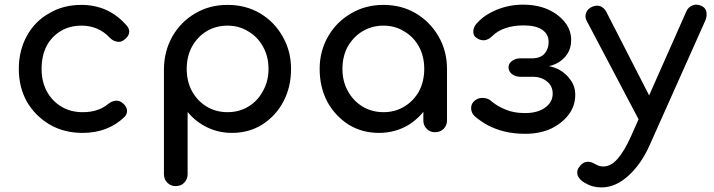

<svg xmlns="http://www.w3.org/2000/svg" viewBox="-20 -572 3096 832"><path d="M337.9 3.9Q257.8 3.9 195.3 -32.2Q132.8 -69.3 96.7 -130.9Q61.5 -194.3 61.5 -273.4Q61.5 -353.5 96.7 -417Q131.8 -480.5 193.4 -514.6Q253.9 -550.8 333 -550.8Q391.6 -550.8 441.4 -528.3Q490.2 -505.9 529.3 -460.9Q540 -448.2 540 -435.5Q540 -431.6 539.1 -427.7Q535.2 -411.1 516.6 -398.4Q502.9 -387.7 486.3 -391.6Q468.8 -394.5 455.1 -409.2Q406.2 -460.9 333 -460.9Q282.2 -460.9 243.2 -437.5Q204.1 -414.1 181.6 -372.1Q160.2 -330.1 160.2 -273.4Q160.2 -218.8 182.6 -176.8Q205.1 -134.8 245.1 -110.4Q285.2 -85.9 337.9 -85.9Q373 -85.9 399.4 -94.7Q425.8 -102.5 448.2 -121.1Q463.9 -133.8 481.4 -135.7Q498 -136.7 510.7 -126Q528.3 -112.3 530.3 -94.7Q532.2 -77.1 517.6 -63.5Q446.3 3.9 337.9 3.9Z M741.2 234.4Q719.7 234.4 705.1 219.7Q690.4 205.1 690.4 182.6Q690.4 31.2 690.4 -273.4Q691.4 -351.6 727.5 -415Q763.7 -477.5 825.2 -513.7Q887.7 -550.8 965.8 -550.8Q1044.9 -550.8 1106.4 -514.6Q1168.9 -477.5 1204.1 -415Q1241.2 -351.6 1241.2 -273.4Q1241.2 -194.3 1208 -131.8Q1174.8 -69.3 1116.2 -32.2Q1058.6 3.9 985.4 3.9Q926.8 3.9 877 -20.5Q827.1 -44.9 793 -86.9Q793 2.9 793 182.6Q793 205.1 778.3 219.7Q764.6 234.4 741.2 234.4ZM965.8 -85.9Q1016.6 -85.9 1056.6 -110.4Q1096.7 -134.8 1119.1 -176.8Q1143.6 -219.7 1143.6 -273.4Q1143.6 -327.1 1120.1 -369.1Q1096.7 -412.1 1056.6 -435.5Q1016.6 -460.9 965.8 -460.9Q916 -460.9 875 -436.5Q835 -412.1 811.5 -369.1Q789.1 -327.1 789.1 -273.4Q789.1 -219.7 811.5 -177.7Q835 -134.8 875 -110.4Q916 -85.9 965.8 -85.9Z M1622.1 3.9Q1548.8 3.9 1490.2 -32.2Q1432.6 -69.3 1398.4 -130.9Q1365.2 -194.3 1365.2 -273.4Q1365.2 -351.6 1402.3 -415Q1438.5 -477.5 1501 -513.7Q1563.5 -550.8 1641.6 -550.8Q1719.7 -550.8 1781.2 -514.6Q1843.8 -477.5 1879.9 -415Q1917 -351.6 1917 -273.4Q1903.3 -273.4 1877.9 -273.4Q1877.9 -194.3 1843.8 -131.8Q1810.5 -69.3 1752.9 -32.2Q1694.3 3.9 1622.1 3.9ZM1641.6 -85.9Q1692.4 -85.9 1732.4 -110.4Q1772.5 -134.8 1795.9 -176.8Q1818.4 -219.7 1818.4 -273.4Q1818.4 -327.1 1795.9 -369.1Q1772.5 -412.1 1732.4 -435.5Q1692.4 -460.9 1641.6 -460.9Q1591.8 -460.9 1550.8 -436.5Q1510.7 -412.1 1486.3 -369.1Q1463.9 -327.1 1463.9 -273.4Q1463.9 -219.7 1487.3 -177.7Q1510.7 -134.8 1550.8 -110.4Q1591.8 -85.9 1641.6 -85.9ZM1865.2 1Q1843.8 1 1829.1 -13.7Q1814.5 -28.3 1814.5 -49.8Q1814.5 -100.6 1814.5 -203.1Q1819.3 -229.5 1834 -308.6Q1854.5 -299.8 1917 -273.4Q1917 -216.8 1917 -49.8Q1917 -28.3 1902.3 -13.7Q1887.7 1 1865.2 1Z M2255.9 7.8Q2207 7.8 2167 -2Q2127 -11.7 2093.8 -29.3Q2061.5 -46.9 2037.1 -68.4Q2021.5 -83 2021.5 -103.5Q2021.5 -124 2038.1 -136.7Q2053.7 -149.4 2075.2 -147.5Q2096.7 -146.5 2111.3 -131.8Q2135.7 -111.3 2171.9 -96.7Q2207 -82 2254.9 -82Q2309.6 -82 2341.8 -105.5Q2375 -128.9 2375 -166Q2375 -199.2 2350.6 -218.8Q2327.1 -238.3 2293 -239.3Q2273.4 -239.3 2235.4 -239.3Q2213.9 -239.3 2198.2 -251Q2183.6 -262.7 2183.6 -280.3Q2183.6 -296.9 2198.2 -307.6Q2213.9 -319.3 2235.4 -319.3Q2253.9 -319.3 2292 -319.3Q2324.2 -321.3 2340.8 -340.8Q2357.4 -361.3 2357.4 -390.6Q2357.4 -423.8 2329.1 -443.4Q2301.8 -461.9 2248 -461.9Q2205.1 -461.9 2170.9 -450.2Q2135.7 -438.5 2112.3 -415Q2096.7 -399.4 2078.1 -397.5Q2059.6 -396.5 2043 -409.2Q2029.3 -418.9 2031.2 -438.5Q2032.2 -457 2047.9 -472.7Q2079.1 -507.8 2133.8 -530.3Q2187.5 -551.8 2246.1 -551.8Q2307.6 -551.8 2354.5 -531.2Q2401.4 -509.8 2428.7 -474.6Q2455.1 -440.4 2455.1 -398.4Q2455.1 -363.3 2437.5 -336.9Q2418.9 -309.6 2387.7 -294.9Q2357.4 -281.2 2320.3 -281.2Q2320.3 -283.2 2320.3 -289.1Q2363.3 -289.1 2398.4 -272.5Q2432.6 -254.9 2452.1 -225.6Q2472.7 -198.2 2472.7 -161.1Q2472.7 -113.3 2444.3 -75.2Q2415 -37.1 2366.2 -13.7Q2317.4 7.8 2255.9 7.8Z M2585.9 240.2Q2567.4 240.2 2548.8 235.4Q2531.2 230.5 2512.7 219.7Q2491.2 207 2483.4 188.5Q2481.4 181.6 2481.4 174.8Q2481.4 162.1 2490.2 151.4Q2502 133.8 2518.6 129.9Q2536.1 126 2554.7 136.7Q2565.4 142.6 2575.2 146.5Q2585 149.4 2594.7 149.4Q2627 149.4 2656.2 116.2Q2685.5 83 2714.8 17.6Q2794.9 -162.1 2954.1 -522.5Q2962.9 -542 2981.4 -548.8Q2989.3 -551.8 2997.1 -551.8Q3007.8 -551.8 3018.6 -546.9Q3036.1 -540 3041 -521.5Q3042 -515.6 3042 -508.8Q3042 -496.1 3036.1 -482.4Q2955.1 -301.8 2794.9 57.6Q2758.8 138.7 2703.1 189.5Q2647.5 240.2 2585.9 240.2ZM2813.5 -22.5Q2794.9 -13.7 2778.3 -20.5Q2761.7 -27.3 2752 -45.9Q2675.8 -191.4 2522.5 -481.4Q2512.7 -500 2520.5 -517.6Q2527.3 -535.2 2546.9 -543Q2565.4 -550.8 2582 -544.9Q2598.6 -538.1 2608.4 -518.6Q2682.6 -375 2829.1 -87.9Q2838.9 -69.3 2835.9 -49.8Q2833 -30.3 2813.5 -22.5Z"/></svg>

Font: Abed
Style: Bold
Weight: 700
Designer: Johan Aakerlund
Version: Version 3.105